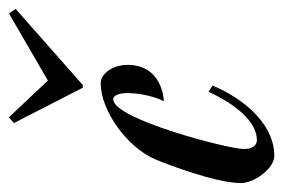

<svg xmlns="http://www.w3.org/2000/svg" viewBox="-172 -504 633 429"><g transform="rotate(-90 144.5 -289.5)"><path d="M46 -32C34 -32 26 -42 26 -61C26 -96 93 -353 137 -353C148 -353 151 -335 151 -321C151 -304 147 -268 133 -240C140 -240 214 -245 214 -321C214 -355 194 -381 173 -381C111 -381 29 -321 3 -259C-4 -243 -50 -126 -50 -68C-50 -37 -17 7 11 7C74 7 133 -49 168 -131L154 -140C119 -65 80 -32 46 -32ZM169 -421 339 -571 329 -586 179 -499 97 -586 84 -575 163 -421Z"/></g></svg>

Font: Romanesco
Style: Regular
Weight: 400
Designer: Astigmatic (AOETI)
Foundry: Astigmatic (AOETI)
Version: Version 1.000